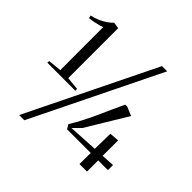

<svg xmlns="http://www.w3.org/2000/svg" viewBox="-219 -995 1226 1226"><g transform="rotate(45 394.0 -382.0)"><path d="M116 -337.5 115.5 -725Q105 -721.5 89.2 -717Q73.5 -712.5 53.8 -708.5Q34 -704.5 11 -702L6.5 -721.5Q35.5 -727 62.2 -738.8Q89 -750.5 110.5 -765.5Q132 -780.5 145 -795L188 -788.5V-337.5L276.5 -328.5V-312.5H24.5V-328.5ZM557 -815H604L180 51H133ZM626.5 0 627.5 -101H413.5L396.5 -130.5Q422.5 -172.5 445.2 -217Q468 -261.5 488.2 -306.2Q508.5 -351 527.5 -393.8Q546.5 -436.5 565 -475H583.5L643 -450L477 -176L427.5 -126.5L627 -138L629.5 -276.5L694.5 -281.5L694 -142L782.5 -147V-101H694.5V0Z"/></g></svg>

Font: Merriweather 144pt Light
Style: Regular
Weight: 300
Version: Version 2.100